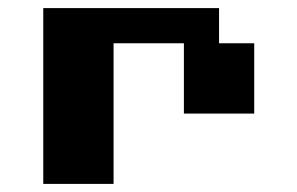

<svg xmlns="http://www.w3.org/2000/svg" viewBox="-20 -454 734 474"><path d="M260.4 0H86.8V-434H520.8V-347.2H607.6V-173.6H434V-347.2H260.4Z"/></svg>

Font: 8-bit Operator+ 8
Style: Bold
Weight: 700
Designer: GrandChaos9000
Version: Version 1.3.0 - August 1, 2014